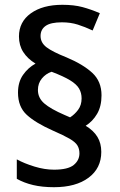

<svg xmlns="http://www.w3.org/2000/svg" viewBox="-20 -783 498 800"><path d="M55 -397Q55 -441 76 -471Q97 -501 128 -518Q95 -538 77 -566Q59 -594 59 -631Q59 -692 108.5 -727.5Q158 -763 240 -763Q288 -763 323.5 -753.5Q359 -744 396 -728L366 -656Q334 -671 304 -680.5Q274 -690 238 -690Q191 -690 170 -675Q149 -660 149 -633Q149 -605 174 -586Q199 -567 257 -544Q326 -515 364.5 -479.5Q403 -444 403 -386Q403 -340 384.5 -308.5Q366 -277 337 -259Q370 -239 386 -212.5Q402 -186 402 -150Q402 -82 349 -42.5Q296 -3 205 -3Q156 -3 118 -12Q80 -21 50 -38V-119Q81 -102 123.5 -89Q166 -76 205 -76Q263 -76 287 -95.5Q311 -115 311 -144Q311 -163 302.5 -177Q294 -191 270 -205Q246 -219 200 -239Q128 -271 91.5 -304.5Q55 -338 55 -397ZM138 -408Q138 -375 164.5 -352Q191 -329 249 -304L272 -294Q291 -306 305.5 -325.5Q320 -345 320 -373Q320 -396 309.5 -414Q299 -432 272 -448.5Q245 -465 195 -484Q171 -476 154.5 -456Q138 -436 138 -408Z"/></svg>

Font: Noto Sans Sinhala SemiCondensed Medium
Style: Regular
Weight: 500
Width: 4
Designer: Jelle Bosma - Monotype Design Team
Foundry: Monotype Imaging Inc.
Version: Version 2.006; ttfautohint (v1.8.4.7-5d5b)